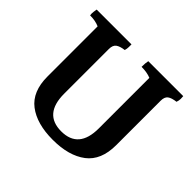

<svg xmlns="http://www.w3.org/2000/svg" viewBox="-155 -863 1010 1010"><g transform="rotate(45 350.0 -358.0)"><path d="M675 -682Q676 -675 676 -662.5Q676 -650 671 -636Q638 -632 623 -620.5Q608 -609 608 -581V-250Q608 -138 539.5 -86Q471 -34 352 -34Q233 -34 165 -86Q97 -138 97 -250V-623Q68 -636 28 -636Q27 -640 27 -649.5Q27 -659 31 -682H290Q290 -675 290 -662.5Q290 -650 286 -636Q254 -632 238.5 -620.5Q223 -609 223 -581V-248Q223 -97 352 -97Q481 -97 481 -248V-624Q452 -636 411 -636Q411 -665 415 -682Z"/></g></svg>

Font: Halant SemiBold
Style: Regular
Weight: 600
Designer: Hitesh Malaviya (Devanagari), Satya Rajpurohit (Latin)
Foundry: Indian Type Foundry
Version: Version 1.101;PS 1.0;hotconv 1.0.78;makeotf.lib2.5.61930; tt